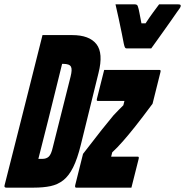

<svg xmlns="http://www.w3.org/2000/svg" viewBox="-71 -861 849 881"><path d="M623 -639H509Q505 -639 502.5 -643Q500 -647 497 -661Q495 -673 488.5 -704.5Q482 -736 474 -774Q466 -812 459 -841H548Q560 -841 562 -830Q565 -822 568.5 -803.5Q572 -785 578 -754H597Q616 -783 631.5 -804Q647 -825 659 -841H747Q755 -841 757 -838.5Q759 -836 758 -832Q757 -828 754 -823.5Q751 -819 740 -804Q731 -791 715 -768Q699 -745 681 -720Q663 -695 647.5 -673Q632 -651 623 -639ZM260 -700Q339 -700 371.5 -658.5Q404 -617 381 -526L300 -197Q284 -132 264.5 -93Q245 -54 219.5 -34Q194 -14 161 -7Q128 0 84 0H-42Q-53 0 -50 -11Q-24 -113 2.5 -218Q29 -323 59 -441.5Q89 -560 124 -700ZM105 -132H123Q142 -132 153 -142.5Q164 -153 171 -184L253 -510Q261 -542 255 -554Q249 -568 219 -568H214Q209 -549 204.5 -529.5Q200 -510 195 -491Q173 -401 150.5 -311.5Q128 -222 105 -132ZM407 -540H662Q668 -540 665 -529L629 -385Q580 -319 548.5 -279.5Q517 -240 494 -214Q480 -198 468 -185.5Q456 -173 444 -162L439 -142H562Q568 -142 565 -131Q557 -98 548.5 -65.5Q540 -33 532 0H278Q272 0 274 -11L310 -155Q363 -224 395.5 -265Q428 -306 450 -332Q463 -346 474 -357Q485 -368 495 -378L500 -398H377Q371 -398 374 -409Q382 -442 390.5 -474.5Q399 -507 407 -540Z"/></svg>

Font: Recursive Mn Lnr St XBd
Style: Italic
Weight: 800
Italic angle: -15°
Monospace: yes
Version: Version 1.079;hotconv 1.0.112;makeotfexe 2.5.65598; ttfautoh